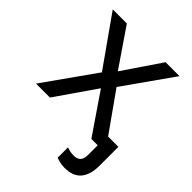

<svg xmlns="http://www.w3.org/2000/svg" viewBox="-207 -651 964 964"><g transform="rotate(45 275.0 -169.0)"><path d="M418 198Q399 198 383.5 194Q368 190 358 186V113Q366 116 379 119Q392 122 408 122Q456 122 456 70V0H411L265 -214L117 0H18L212 -274L27 -536H127L265 -334L402 -536H501L316 -274L462 -68H535V65Q535 130 506.5 164Q478 198 418 198Z"/></g></svg>

Font: Noto Sans
Style: Regular
Weight: 400
Designer: Monotype Design Team
Foundry: Monotype Imaging Inc.
Version: Version 1.902